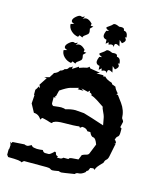

<svg xmlns="http://www.w3.org/2000/svg" viewBox="-103 -717 648 797"><g transform="rotate(15 221.5 -318.5)"><path d="M0 -6.8V-29.3Q2.9 -31.2 2.9 -48.3Q2.9 -49.8 -1 -63L5.4 -57.1L7.3 -63.5L58.1 -66.9Q64 -64 69.8 -64Q75.2 -64 87.9 -71.8Q92.8 -63.5 105 -63L112.8 -62Q127.4 -62 137.7 -64Q142.6 -54.2 150.4 -54.2H165.5Q171.4 -54.2 188 -70.8L193.8 -67.4Q193.8 -56.2 205.1 -54.7L202.6 -48.8H215.3Q223.1 -48.8 228.5 -55.2H250.5Q250.5 -61 263.7 -62.3Q276.9 -63.5 291 -64.5L299.3 -85.4Q307.1 -89.8 316.2 -91.8Q325.2 -93.8 328.1 -99.6Q331.1 -105.5 345.7 -143.1Q336.4 -168.9 326.7 -168.9Q316.9 -168.9 309.1 -187H296.4Q288.6 -199.2 271 -199.2L262.7 -192.9L258.8 -197.8Q239.3 -194.8 193.8 -194.8Q162.1 -194.8 151.4 -188Q147.5 -188 145.5 -181.6Q138.2 -181.6 132.3 -184.1Q126.5 -186.5 111.8 -189.9L102.5 -191.9Q99.6 -191.9 94.7 -183.1Q83.5 -203.1 62 -203.6L43 -238.8L45.4 -274.9L43 -276.4V-297.4Q50.3 -306.2 52.7 -314L60.1 -308.6L54.2 -322.3L76.2 -356L64.9 -357.4L86.9 -363.3L100.1 -384.8Q114.7 -389.2 122.1 -401.4Q132.8 -403.3 138.7 -412.1Q150.4 -412.6 154.8 -423.3Q163.1 -425.8 168.5 -431.2L167.5 -420.4L193.4 -437L194.3 -432.1Q214.8 -439.5 222.4 -440.4Q230 -441.4 235.4 -448.2L240.7 -441.9L283.7 -435.1L270.5 -428.7H300.3L301.8 -423.3L309.1 -425.8Q318.8 -414.1 340.3 -408.2Q343.3 -407.2 345.2 -401.9L360.8 -396Q364.7 -384.3 377.4 -371.6L373 -365.7H379.4L400.4 -337.4Q420.4 -310.1 421.4 -276.9Q429.2 -266.6 429.2 -262.7L423.8 -238.8L430.2 -234.9V-217.8Q430.2 -202.1 423.8 -198.5Q417.5 -194.8 415 -181.6Q419.9 -181.6 423.3 -170.9L416.5 -166L423.3 -168.5L411.6 -110.4Q409.2 -98.1 403.1 -93.5Q397 -88.9 395 -78.6L381.3 -64Q367.7 -49.3 366.7 -40L359.9 -44.9L347.2 -43L341.3 -29.3Q335.4 -29.3 333.5 -21.5Q318.8 -8.8 305.2 -8.8Q296.4 -8.8 291.5 -2Q240.7 6.3 235.8 6.3Q230 6.3 224.6 3.4Q203.6 7.3 197.3 7.3Q192.4 7.3 188.2 3.9Q184.1 0.5 171.9 0.5H74.2L64.5 8.8Q64.5 1.5 6.3 1.5ZM353 -227.5 347.2 -258.8Q345.7 -268.1 335.4 -289.1Q331.5 -296.9 331.5 -301.8L301.3 -321.8Q283.7 -333 274.4 -334.5Q274.4 -343.3 263.7 -345.2V-352.1Q257.3 -350.1 257.3 -345.2L226.1 -352.5L237.3 -345.2H212.4L216.8 -352.1Q198.7 -347.7 181.2 -342.8Q166.5 -338.4 139.2 -319.8L132.8 -293.9L128.9 -292.5L132.3 -286.6L124.5 -288.1V-262.7Q124.5 -255.9 132.3 -251.5Q159.2 -254.9 166 -254.9Q167 -254.9 169.9 -254.4Q172.9 -253.9 175.5 -253.9Q178.2 -253.9 184.1 -251.5Q208 -258.8 226.1 -258.8Q233.4 -258.8 263.2 -255.9Q291.5 -248 353 -227.5ZM157.4 -555.7Q139.8 -558 126.8 -570.5Q113.7 -583 113.7 -599.4L128.9 -603.3Q115.2 -606.4 115.2 -614.3Q115.2 -622.8 126.2 -632.4Q137.1 -642 144.1 -642Q148.4 -642 152 -639.6L163.7 -644.3L156.6 -632.2Q163.7 -638.1 171.1 -638.1Q183.6 -638.1 197.7 -622.8L196.1 -613.9L207.8 -613.1L196.1 -601.4L198.4 -587.7Q198.4 -581 195.1 -577.7Q191.8 -574.4 187.7 -571.7Q183.6 -568.9 179.9 -566Q176.2 -563.1 175.4 -557.6L161.7 -563.5ZM312.1 -552.5Q307.8 -560.7 300.4 -560.7Q294.5 -560.7 288.3 -556.8L285.9 -567L275.4 -557.6L274.6 -574.4Q258.6 -576.8 258.6 -590.4Q258.6 -597.1 264.1 -610.3L275.4 -612.3Q260.9 -618.5 260.9 -623.2Q260.9 -624.4 264.1 -626.8Q282 -638.9 284.4 -642.6Q286.7 -646.3 292.6 -646.3Q299.2 -646.3 311.7 -640.4L320.3 -641.2Q334 -641.2 334 -632.6L334.8 -629.5Q350.8 -629.5 352.7 -605.3L345.7 -603.3Q352.3 -598.6 352.3 -593.2Q352.3 -585.7 340.2 -577.1L327.7 -588.1L333.6 -561.5Q323.8 -567.8 318 -567.8Q311.3 -567.8 311.3 -558.8ZM157.4 -443.4Q139.8 -445.7 126.8 -458.2Q113.7 -470.7 113.7 -487.1L128.9 -491Q115.2 -494.1 115.2 -501.9Q115.2 -510.5 126.2 -520.1Q137.1 -529.7 144.1 -529.7Q148.4 -529.7 152 -527.3L163.7 -532L156.6 -519.9Q163.7 -525.8 171.1 -525.8Q183.6 -525.8 197.7 -510.5L196.1 -501.6L207.8 -500.8L196.1 -489.1L198.4 -475.4Q198.4 -468.7 195.1 -465.4Q191.8 -462.1 187.7 -459.4Q183.6 -456.6 179.9 -453.7Q176.2 -450.8 175.4 -445.3L161.7 -451.2ZM312.1 -440.2Q307.8 -448.4 300.4 -448.4Q294.5 -448.4 288.3 -444.5L285.9 -454.7L275.4 -445.3L274.6 -462.1Q258.6 -464.4 258.6 -478.1Q258.6 -484.8 264.1 -498L275.4 -500Q260.9 -506.2 260.9 -510.9Q260.9 -512.1 264.1 -514.4Q282 -526.6 284.4 -530.3Q286.7 -534 292.6 -534Q299.2 -534 311.7 -528.1L320.3 -528.9Q334 -528.9 334 -520.3L334.8 -517.2Q350.8 -517.2 352.7 -493L345.7 -491Q352.3 -486.3 352.3 -480.9Q352.3 -473.4 340.2 -464.8L327.7 -475.8L333.6 -449.2Q323.8 -455.5 318 -455.5Q311.3 -455.5 311.3 -446.5Z"/></g></svg>

Font: Truetypewriter PolyglOTT
Style: Regular
Weight: 400
Designer: Sergey Beatoff a.k.a. Sam_T
Version: Version 3.76